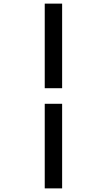

<svg xmlns="http://www.w3.org/2000/svg" viewBox="-20 -855 590 1060"><path d="M227 -368V-835H323V-368ZM227 185V-282H323V185Z"/></svg>

Font: Lode Dark Term
Style: Bold
Weight: 700
Monospace: yes
Designer: Belleve Invis
Foundry: Belleve Invis
Version: Version 29.2.0